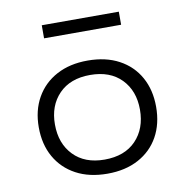

<svg xmlns="http://www.w3.org/2000/svg" viewBox="-79 -770 834 854"><g transform="rotate(-10 338.0 -342.5)"><path d="M339 8Q257 8 197.5 -24Q138 -56 105.5 -113.5Q73 -171 73 -248Q73 -324 105.5 -381.5Q138 -439 197.5 -471Q257 -503 338 -503Q420 -503 479.5 -471Q539 -439 571 -381.5Q603 -324 603 -248Q603 -171 571 -113.5Q539 -56 479.5 -24Q420 8 339 8ZM337 -56Q428 -56 479 -109Q530 -162 530 -248Q530 -333 479 -385.5Q428 -438 338 -438Q248 -438 197 -385.5Q146 -333 146 -248Q146 -162 197 -109Q248 -56 337 -56ZM165 -634V-693H513V-634Z"/></g></svg>

Font: Nunito Sans 7pt SemiExpanded Light
Style: Regular
Weight: 300
Width: 6
Designer: Vernon Adams
Foundry: Vernon Adams
Version: Version 3.101;gftools[0.9.27]